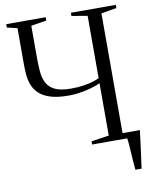

<svg xmlns="http://www.w3.org/2000/svg" viewBox="-98 -816 849 1069"><g transform="rotate(-10 326.0 -281.5)"><path d="M579.5 180Q577 156 575.2 129.5Q573.5 103 572 77.8Q570.5 52.5 568.8 31.5Q567 10.5 564.5 -2L534.5 -33H642.5Q640 -13 637.2 8.2Q634.5 29.5 631.8 51.8Q629 74 626 96Q623 118 620 139.2Q617 160.5 614.5 180ZM466.5 -329Q428.5 -311.5 379 -301.2Q329.5 -291 286.5 -291Q222 -291 181 -304.5Q140 -318 117.2 -340.8Q94.5 -363.5 84.5 -391.8Q74.5 -420 72.2 -450.2Q70 -480.5 70 -508V-710L12 -724V-743H235V-724L148 -710V-535Q148 -492 150.8 -454.2Q153.5 -416.5 167.5 -388Q181.5 -359.5 213.8 -343.2Q246 -327 305 -327Q342.5 -327 373.5 -331.5Q404.5 -336 428 -343Q451.5 -350 466.5 -357.5V-710L377.5 -725V-743H631.5V-725L544.5 -710V-33L632.5 -18V0H366.5V-18L466.5 -33Z"/></g></svg>

Font: Merriweather 144pt Light
Style: Regular
Weight: 300
Version: Version 2.100